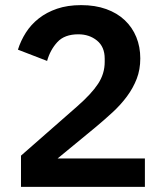

<svg xmlns="http://www.w3.org/2000/svg" viewBox="-20 -730 640 750"><path d="M546 0H62V-122L281 -314Q337 -363 363 -402.5Q389 -442 389 -488V-501Q389 -547 359 -571.5Q329 -596 286 -596Q232 -596 204 -565.5Q176 -535 164 -492L50 -536Q61 -571 81 -602.5Q101 -634 131.5 -658Q162 -682 203 -696Q244 -710 297 -710Q352 -710 395 -694.5Q438 -679 467.5 -651Q497 -623 512.5 -585Q528 -547 528 -502Q528 -458 514 -422Q500 -386 476 -353.5Q452 -321 420 -291.5Q388 -262 352 -232L205 -111H546Z"/></svg>

Font: IBM Plex Sans KR SemiBold
Style: Regular
Weight: 600
Designer: Mike Abbink; Paul van der Laan; Pieter van Rosmalen; Wujin Sim; Chorong Kim; Dohee Lee;
Foundry: Sandoll Inc.
Version: Version 1.000